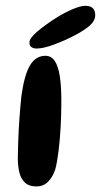

<svg xmlns="http://www.w3.org/2000/svg" viewBox="-20 -629 353 671"><path d="M106.8 22.5Q81.4 22.5 67.3 9.3Q53.1 -3.9 47.7 -26.2Q42.3 -48.4 42.3 -75.8Q42.3 -88.9 42.8 -104.5Q43.2 -120.1 43.8 -137.8Q44.4 -155.6 45.4 -174.4Q46.4 -193.2 47.8 -213.1Q49.1 -232.9 50.9 -253Q52.7 -273.2 54.7 -292.6Q64.7 -366.1 84.6 -400.1Q104.6 -434 138.8 -434Q159.2 -434 171.5 -415.7Q183.7 -397.4 189.1 -362.3Q194.4 -327.2 194.4 -276.2Q194.4 -253.4 193.8 -230.2Q193.2 -207 191.9 -184.6Q190.7 -162.2 188.8 -141.1Q186.9 -120 184.6 -100.9Q182.2 -81.8 179.3 -65.4Q176.4 -48.9 172.9 -36.1Q163.9 -10.1 147.9 6.2Q131.8 22.5 106.8 22.5ZM107.9 -459.4Q96.9 -459.4 89.9 -464.4Q82.9 -469.4 82.9 -480.9Q82.9 -495.6 110.4 -518.9Q137.9 -542.2 179.1 -568.4Q206.2 -585.2 234 -597Q261.8 -608.7 279.1 -608.7Q294.9 -608.7 303.8 -600.8Q312.8 -592.8 312.8 -576.2Q312.8 -556.9 294.2 -540.1Q275.5 -523.4 241.9 -505.8Q206.4 -487.2 168.8 -473.3Q131.3 -459.4 107.9 -459.4Z"/></svg>

Font: Gluten Thin
Style: Regular
Weight: 100
Designer: Tyler Finck
Foundry: Etcetera Type Company
Version: Version 1.300